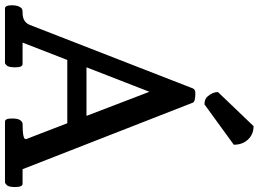

<svg xmlns="http://www.w3.org/2000/svg" viewBox="-156 -862 1012 751"><g transform="rotate(90 349.5 -486.0)"><path d="M6.3 0Q-5.9 0 -5.9 -27.8Q-5.9 -53.2 5.9 -64.9Q9.8 -68.8 23.4 -68.8Q59.6 -68.8 70.8 -96.7L319.3 -734.9Q323.2 -744.6 338.4 -744.6Q371.1 -744.6 375 -734.9L635.3 -68.8H692.4Q705.1 -68.8 705.1 -39.6Q705.1 -15.1 698 -7.6Q690.9 0 686 0H449.2Q437 0 437 -26.9Q437 -52.2 444.3 -60.5Q451.7 -68.8 457 -68.8Q517.6 -68.8 517.6 -80.6Q517.6 -85 513.7 -92.8L455.6 -243.7H208L140.1 -68.8H224.1Q236.8 -68.8 236.8 -40.5Q236.8 -15.1 230.2 -7.6Q223.6 0 219.2 0ZM236.8 -318.8H426.8L332.5 -564.9ZM381.8 -780.3Q361.3 -780.3 351.1 -792Q333.5 -812 333.5 -833L466.8 -972.2H468.3Q498.5 -972.2 518.6 -951.2Q539.6 -929.7 539.6 -895Z"/></g></svg>

Font: Copse
Style: Regular
Weight: 400
Version: Version 1.000